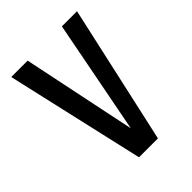

<svg xmlns="http://www.w3.org/2000/svg" viewBox="-154 -571 646 646"><g transform="rotate(-45 169.5 -247.5)"><path d="M126 0 13 -495H91L176 -86H175L254 -495H326L216 0Z"/></g></svg>

Font: Alumni Sans Thin Medium
Style: Regular
Weight: 500
Version: Version 1.018